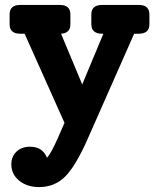

<svg xmlns="http://www.w3.org/2000/svg" viewBox="-20 -520 645 780"><path d="M544 -500Q587 -500 587 -461V-422Q587 -383 544 -383H525L335 47Q286 157 243.5 198.5Q201 240 139 240Q90 240 58 214Q26 188 26 148Q26 116 47 96Q68 76 102 76Q153 76 171 121Q188 102 214 43L242 -21L80 -383H62Q19 -383 19 -422V-461Q19 -500 62 -500H223Q266 -500 266 -461V-422Q266 -385 228 -383L314 -177L400 -383H395Q351 -383 351 -422V-461Q351 -500 395 -500Z"/></svg>

Font: Solway
Style: Bold
Weight: 700
Designer: Mariya V. Pigoulevskaya
Foundry: The Northern Block Ltd.
Version: Version 1.000;hotconv 1.0.109;makeotfexe 2.5.65596